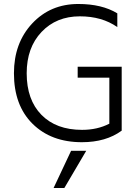

<svg xmlns="http://www.w3.org/2000/svg" viewBox="-20 -706 701 964"><path d="M591 -50Q512 8 391 8Q237 8 143.5 -84.5Q50 -177 50 -338Q50 -490 141.5 -588Q233 -686 373 -686Q492 -686 569 -639V-570Q492 -624 381 -624Q263 -624 188.5 -545.5Q114 -467 114 -338Q114 -205 188 -129.5Q262 -54 392 -54Q469 -54 529 -85V-316H370V-371H591ZM303 238H249L337 51H413Z"/></svg>

Font: Hind Vadodara Light
Style: Regular
Weight: 300
Designer: Hitesh Malaviya
Foundry: Indian Type Foundry
Version: Version 1.000;PS 1.0;hotconv 1.0.86;makeotf.lib2.5.63406; tt